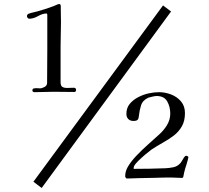

<svg xmlns="http://www.w3.org/2000/svg" viewBox="-20 -823 1040 954"><path d="M358 -376Q358 -366 348 -366Q323 -366 297 -366.5Q271 -367 245 -367Q222 -367 198.5 -366Q175 -365 152 -365Q141 -365 141 -374Q141 -382 147.5 -383.5Q154 -385 159 -385Q164 -385 169 -384.5Q174 -384 178 -384Q189 -384 201.5 -391Q214 -398 214 -411Q214 -452 214.5 -493Q215 -534 215 -575V-749Q215 -756 211 -756Q192 -756 169 -743Q146 -730 125 -730Q121 -730 117.5 -734Q114 -738 114 -742Q114 -752 123 -755Q133 -759 143.5 -761Q154 -763 164 -766Q205 -777 245 -792Q251 -794 260 -798.5Q269 -803 274 -803Q282 -803 282 -792Q282 -781 282 -776Q282 -760 282.5 -745Q283 -730 283 -714Q283 -683 282 -653Q281 -623 281 -592V-415Q281 -397 289.5 -391.5Q298 -386 314 -386Q322 -386 330.5 -386.5Q339 -387 347 -387Q358 -387 358 -376ZM830 -766 187 111 146 80 790 -796ZM916 -41Q916 -38 912.5 -26Q909 -14 905.5 -2Q902 10 900 15Q897 25 895 34.5Q893 44 891 54Q890 61 884 61Q871 61 857 60Q843 59 829 59Q791 59 752 60.5Q713 62 675 62Q659 62 643 63Q627 64 610 64Q608 64 605 60Q602 56 602 54Q602 29 614 8Q629 -19 657 -48.5Q685 -78 716 -105.5Q747 -133 770 -154Q793 -174 809.5 -201Q826 -228 826 -259Q826 -292 811 -319Q796 -346 758 -346Q751 -346 738 -343Q725 -340 718 -338Q689 -325 681 -300Q673 -275 670 -247Q669 -233 663.5 -227.5Q658 -222 643 -222Q627 -222 617.5 -231.5Q608 -241 608 -257Q608 -286 624 -306Q640 -326 665.5 -339.5Q691 -353 718.5 -359Q746 -365 770 -365Q801 -365 830.5 -353.5Q860 -342 879.5 -319Q899 -296 899 -261Q899 -222 883.5 -195Q868 -168 843 -149Q818 -130 789 -114Q760 -98 733 -80Q723 -73 704 -57Q685 -41 668 -24.5Q651 -8 646 3Q645 6 644.5 9Q644 12 644 15Q644 16 645 16Q724 16 802 13Q822 12 841.5 8Q861 4 875 -11Q879 -15 884 -24Q889 -33 894.5 -41Q900 -49 905 -49Q908 -49 912 -47Q916 -45 916 -41Z"/></svg>

Font: Kaisei Tokumin Medium
Style: Regular
Weight: 500
Designer: Font-Kai, 金井和夫
Foundry: KAZUO KANAI
Version: Version 5.003